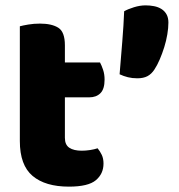

<svg xmlns="http://www.w3.org/2000/svg" viewBox="-20 -681 668 716"><path d="M556 -422Q545 -405 530 -397Q515 -389 492 -389Q473 -389 457 -393Q441 -397 426 -404Q431 -465 436 -526Q441 -587 443 -639Q457 -647 479.5 -654Q502 -661 523 -661Q539 -661 554.5 -658Q570 -655 582 -647.5Q594 -640 601 -627.5Q608 -615 608 -597Q608 -577 604 -553Q600 -529 592.5 -505Q585 -481 575.5 -459Q566 -437 556 -422ZM222 -167Q222 -141 238.5 -130Q255 -119 285 -119Q300 -119 316 -121.5Q332 -124 344 -128Q353 -117 359.5 -103.5Q366 -90 366 -71Q366 -33 337.5 -9Q309 15 237 15Q149 15 101.5 -25Q54 -65 54 -155V-583Q65 -586 85.5 -589.5Q106 -593 129 -593Q173 -593 197.5 -577.5Q222 -562 222 -512V-448H353Q359 -437 364.5 -420.5Q370 -404 370 -384Q370 -349 354.5 -333.5Q339 -318 313 -318H222Z"/></svg>

Font: BALOOCHETTANREGULAR
Style: Book
Weight: 400
Designer: Maithili Shingre and Ek Type
Foundry: Ek Type
Version: Version 1.100;PS 1.000;hotconv 1.0.88;makeotf.lib2.5.647800;